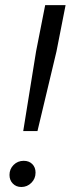

<svg xmlns="http://www.w3.org/2000/svg" viewBox="-20 -720 276 748"><path d="M72.5 -93.5Q93 -93.5 105.8 -80.8Q118.5 -68 118.5 -47.5Q118.5 -24 102.2 -7.8Q86 8.5 63 8.5Q43 8.5 30 -4.8Q17 -18 17 -38.5Q17 -61.5 33 -77.5Q49 -93.5 72.5 -93.5ZM156 -700H235.5L200 -519.5L126 -209.5H70.5L120.5 -519.5Z"/></svg>

Font: Argentum Sans Light
Style: Italic
Weight: 300
Italic angle: -11.3°
Designer: Julieta Ulanovsky (font), Owen Earl (portions from Jones font), Cristiano Sobral (main changes and remaster)
Foundry: Julieta Ulanovsky (font), Owen Earl (portions from Jones font), Cristiano Sobral (main changes and remaster)
Version: Version 3.127